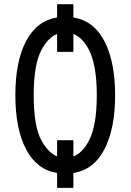

<svg xmlns="http://www.w3.org/2000/svg" viewBox="-20 -823 626 921"><path d="M253.9 -150.4H332V-72.3Q375.5 -89.4 406.2 -147.5Q444.3 -219.2 444.3 -366.2Q444.3 -511.7 406.2 -585Q375.5 -643.1 332 -660.2V-574.2H253.9V-660.2Q210.9 -642.6 179.7 -585Q141.6 -514.6 141.6 -366.2Q141.6 -214.8 179.7 -147.5Q211.9 -90.3 253.9 -72.8ZM253.9 -802.7H332V-739.3Q429.7 -723.6 480.5 -626.5Q532.2 -527.3 532.2 -366.2Q532.2 -205.1 480.5 -106Q429.7 -8.8 332 6.8V78.1H253.9V6.8Q157.2 -8.8 105.5 -106Q53.7 -203.6 53.7 -366.2Q53.7 -529.3 105.5 -626.5Q157.2 -723.6 253.9 -739.3Z"/></svg>

Font: Consola Mono
Style: Book
Weight: 400
Monospace: yes
Designer: Wojciech Kalinowski "wmk69" (wmk69@o2.pl)
Foundry: Wojciech Kalinowski "wmk69" (wmk69@o2.pl)
Version: Version 2.1.0